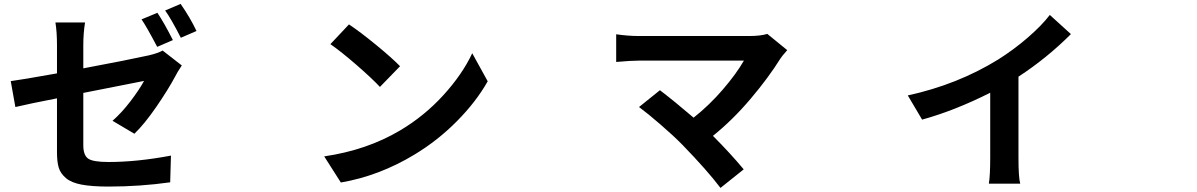

<svg xmlns="http://www.w3.org/2000/svg" viewBox="-20 -883 6040 969"><path d="M971.7 -726.6 892.6 -692.4Q843.8 -788.1 813.5 -830.1L891.6 -863.3Q940.4 -793 971.7 -726.6ZM852.5 -680.7 773.4 -646.5Q717.8 -752 694.3 -785.2L774.4 -818.4Q808.6 -767.6 852.5 -680.7ZM400.4 -655.3V-538.1Q625 -580.1 730.5 -603.5Q776.4 -614.3 800.8 -627.9L897.5 -552.7Q873 -515.6 865.2 -499Q828.1 -429.7 768.6 -343.3Q709 -256.8 658.2 -208L547.9 -273.4Q593.8 -313.5 638.2 -371.6Q682.6 -429.7 707 -474.6Q620.1 -458 400.4 -414.1V-149.4Q400.4 -100.6 424.3 -83Q448.2 -65.4 527.3 -65.4Q671.9 -65.4 842.8 -97.7L838.9 37.1Q686.5 58.6 528.3 58.6Q444.3 58.6 392.1 48.8Q339.8 39.1 312.5 15.6Q285.2 -7.8 276.4 -37.1Q267.6 -66.4 267.6 -114.3V-386.7Q127 -359.4 57.6 -342.8L34.2 -473.6Q82 -479.5 267.6 -512.7V-655.3Q267.6 -720.7 259.8 -769.5H409.2Q400.4 -714.8 400.4 -655.3Z M1741.2 -759.8Q1795.9 -723.6 1876.5 -657.7Q1957 -591.8 1999 -548.8L1897.5 -444.3Q1857.4 -487.3 1779.3 -555.2Q1701.2 -623 1647.5 -660.2ZM1616.2 -93.8Q1831.1 -125 1999 -224.6Q2121.1 -296.9 2217.3 -402.3Q2313.5 -507.8 2363.3 -614.3L2441.4 -472.7Q2382.8 -369.1 2286.1 -271.5Q2189.5 -173.8 2071.3 -102.5Q1893.6 4.9 1700.2 38.1Z M3852.5 -711.9 3953.1 -629.9Q3922.9 -595.7 3918.9 -587.9Q3859.4 -492.2 3768.6 -384.8Q3677.7 -277.3 3578.1 -197.3Q3665 -110.4 3733.4 -28.3L3616.2 65.4Q3549.8 -22.5 3424.8 -151.4Q3380.9 -196.3 3314.9 -253.4Q3249 -310.5 3205.1 -342.8L3310.5 -427.7Q3383.8 -372.1 3480.5 -289.1Q3560.5 -352.5 3628.4 -431.6Q3696.3 -510.7 3734.4 -577.1H3205.1Q3165 -577.1 3089.8 -570.3V-710Q3149.4 -701.2 3205.1 -701.2H3759.8Q3818.4 -701.2 3852.5 -711.9Z M5120.1 -496.1V-86.9Q5120.1 11.7 5128.9 43.9H4970.7Q4977.5 1 4977.5 -86.9V-415Q4799.8 -325.2 4633.8 -279.3L4561.5 -401.4Q4812.5 -456.1 5016.6 -582Q5094.7 -630.9 5166 -692.4Q5237.3 -753.9 5278.3 -807.6L5384.8 -710.9Q5263.7 -589.8 5120.1 -496.1Z"/></svg>

Font: Bpmf Zihi Sans Bold
Style: Bold
Weight: 700
Foundry: But Ko
Version: Version 1.320